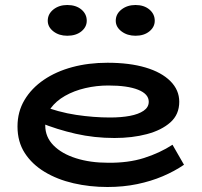

<svg xmlns="http://www.w3.org/2000/svg" viewBox="-20 -734 806 768"><path d="M410 14Q339 14 274 -1Q209 -16 158.5 -46.5Q108 -77 79 -122Q50 -167 50 -228Q50 -287 78 -334Q106 -381 155 -414.5Q204 -448 269 -465.5Q334 -483 410 -483Q498 -483 562 -464Q626 -445 661.5 -409.5Q697 -374 697 -327Q697 -276 661.5 -244.5Q626 -213 567.5 -197.5Q509 -182 438 -182Q357 -182 282.5 -199Q208 -216 139 -244V-314Q214 -285 284.5 -274.5Q355 -264 420 -264Q465 -264 499.5 -270.5Q534 -277 554.5 -291Q575 -305 575 -327Q575 -358 532.5 -375Q490 -392 413 -392Q366 -392 321 -381.5Q276 -371 240 -350.5Q204 -330 182.5 -300.5Q161 -271 161 -232Q161 -186 194 -152.5Q227 -119 284 -101Q341 -83 412 -83Q493 -82 556 -102Q619 -122 670 -155L716 -75Q678 -49 631 -29Q584 -9 528.5 2.5Q473 14 410 14ZM522 -591Q489 -591 466 -608.5Q443 -626 443 -651Q443 -678 466 -696Q489 -714 522 -714Q556 -714 577.5 -696Q599 -678 599 -651Q599 -626 577.5 -608.5Q556 -591 522 -591ZM249 -591Q216 -591 193.5 -608.5Q171 -626 171 -651Q171 -678 193.5 -696Q216 -714 249 -714Q284 -714 305.5 -696Q327 -678 327 -651Q327 -626 305.5 -608.5Q284 -591 249 -591Z"/></svg>

Font: BioRhyme SemiExpanded SemiBold
Style: Regular
Weight: 600
Width: 6
Designer: Aoife Mooney
Foundry: Aoife Mooney Type
Version: Version 1.600;gftools[0.9.33]